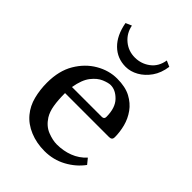

<svg xmlns="http://www.w3.org/2000/svg" viewBox="-204 -783 889 889"><g transform="rotate(45 240.0 -338.5)"><path d="M415.5 -110.4 437 -84Q406.7 -42.5 358.2 -16.1Q309.6 10.3 252 10.3Q199.2 10.3 155.3 -8.1Q111.3 -26.4 84 -59.6Q57.6 -91.3 46.9 -133.5Q36.1 -175.8 36.1 -221.7Q36.1 -300.3 68.1 -354Q100.1 -407.7 149.7 -436.5Q199.2 -465.3 252.9 -465.3Q306.6 -465.3 341.6 -446.8Q376.5 -428.2 397.7 -398.7Q418.9 -369.1 428 -334.2Q437 -299.3 437 -265.1Q437 -247.1 417.5 -247.1H129.4Q129.4 -201.2 135 -168Q140.6 -134.8 154.8 -112.3Q177.2 -77.6 210.4 -64.7Q243.7 -51.8 270 -51.8Q313.5 -51.8 350.8 -66.2Q388.2 -80.6 415.5 -110.4ZM132.3 -289.6H327.6Q342.8 -289.6 342.8 -304.2Q342.8 -363.3 314 -393.1Q285.2 -422.9 252.9 -422.9Q237.8 -422.9 212.2 -412.4Q186.5 -401.9 164.1 -373.3Q141.6 -344.7 132.3 -289.6ZM127.4 -687Q135.7 -644.5 167.5 -618.2Q199.2 -591.8 241.7 -591.8Q283.2 -591.8 315.9 -616.5Q348.6 -641.1 356 -687L384.8 -674.3Q378.4 -628.4 356.2 -596.9Q334 -565.4 303.7 -548.3Q273.4 -531.2 241.7 -531.2Q186.5 -531.2 148.4 -568.6Q110.4 -606 98.1 -674.3Z"/></g></svg>

Font: Kurinto Seri
Style: Regular
Weight: 400
Designer: Kurinto was developed by Clint Goss from a range of fonts that are compatible with the SIL Open Font License Version 1.1
Foundry: Clinton F. Goss
Version: Version 2.196; July 25, 2020